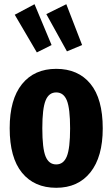

<svg xmlns="http://www.w3.org/2000/svg" viewBox="-20 -875 534 912"><path d="M468 -265Q468 -130 409.5 -56.5Q351 17 247 17Q143 17 84.5 -54.5Q26 -126 26 -266Q26 -403 84.5 -475.5Q143 -548 247 -548Q351 -548 409.5 -477Q468 -406 468 -265ZM181 -266Q181 -170 196.5 -132Q212 -94 247 -94Q282 -94 297.5 -132.5Q313 -171 313 -265Q313 -360 297.5 -398Q282 -436 247 -436Q212 -436 196.5 -397.5Q181 -359 181 -266ZM144 -855 225 -661 155 -626 50 -805ZM295 -855 370 -661 298 -631 200 -808Z"/></svg>

Font: Fira Sans Extra Condensed
Style: Bold
Weight: 700
Width: 1
Designer: Carrois Corporate & Edenspiekermann AG
Foundry: Carrois Corporate GbR & Edenspiekermann AG
Version: Version 4.203